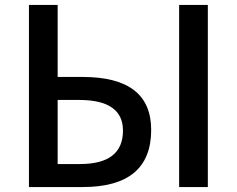

<svg xmlns="http://www.w3.org/2000/svg" viewBox="-20 -756 957 776"><path d="M97 -736H213V-445H314Q591 -445 591 -231Q591 0 314 0H97ZM303 -93Q477 -93 477 -228Q477 -352 300 -352H213V-93ZM704 -736H820V0H704Z"/></svg>

Font: Noto Sans S Chinese Medium
Style: Regular
Weight: 500
Designer: Ryoko NISHIZUKA  (kana & ideographs); Paul D. Hunt (Latin, Greek & Cyrillic); Wenlong ZHANG  (bopomofo); Sandoll Communi
Foundry: Adobe Systems Incorporated
Version: Version 1.000;PS 1;hotconv 1.0.78;makeotf.lib2.5.61930